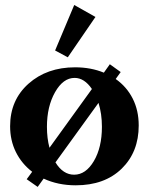

<svg xmlns="http://www.w3.org/2000/svg" viewBox="-20 -730 595 769"><path d="M251.5 -500.5 200.7 -527.8 277.3 -710 362.3 -662.1ZM130.9 18.6 86.9 -12.2 108.9 -42Q66.9 -74.2 43.7 -120.8Q20.5 -167.5 20.5 -224.6Q20.5 -329.1 94.2 -394.8Q168 -460.4 280.8 -460.4Q344.2 -460.4 396 -439L419.9 -472.7L463.4 -441.4L443.4 -413.6Q487.3 -382.8 511.5 -335.2Q535.6 -287.6 535.6 -227.5Q535.6 -121.1 467.3 -54.4Q398.9 12.2 283.2 12.2Q212.4 12.2 154.8 -14.6ZM168 -222.2Q168 -175.8 178.2 -138.2L348.1 -373.5Q317.9 -418 278.8 -418Q232.9 -418 200.4 -360.6Q168 -303.2 168 -222.2ZM276.9 -30.3Q323.7 -30.3 356 -85Q388.2 -139.6 388.2 -222.2Q388.2 -274.4 374.5 -317.9L202.1 -79.6Q232.4 -30.3 276.9 -30.3Z"/></svg>

Font: Elstob 8pt
Style: Bold
Weight: 700
Designer: Peter S. Baker
Version: Version 1.015